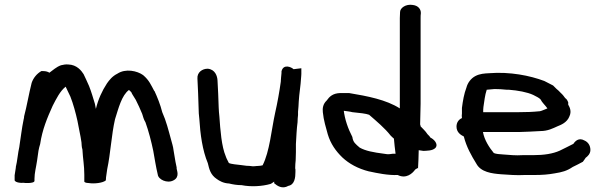

<svg xmlns="http://www.w3.org/2000/svg" viewBox="-20 -781 2563 813"><path d="M42 -18C42 -13 52 -8 65 -7H67C68 -7 70 -6 79 -7C83 -6 92 -6 97 -6H99C109 -6 126 -8 126 -15V-24C126 -49 133 -73 137 -101L143 -143C145 -153 147 -162 150 -171C159 -232 180 -282 203 -333C218 -362 234 -395 258 -414C263 -402 270 -390 278 -372C290 -342 301 -301 308 -269C313 -239 321 -208 325 -178C326 -171 325 -160 329 -148C331 -108 337 -81 337 -41V-12C337 -10 343 -6 355 -6C378 -2 415 -6 428 -17V-18C428 -19 429 -21 429 -30C430 -40 432 -54 434 -65C448 -130 452 -211 467 -276C482 -323 495 -377 526 -400C530 -397 534 -393 537 -389C538 -386 539 -383 542 -379L555 -358C563 -342 575 -317 582 -299C586 -287 588 -276 596 -263C609 -227 621 -181 629 -142C635 -109 640 -75 648 -42C650 -21 688 -3 714 -17C743 -31 728 -61 728 -67V-72C724 -90 722 -101 719 -120L715 -144C713 -162 708 -175 704 -191C693 -231 684 -268 667 -306C659 -338 646 -370 634 -396H633C620 -420 612 -441 586 -463C561 -481 512 -492 477 -469C455 -458 443 -442 433 -428C412 -396 396 -361 386 -320C385 -326 383 -334 382 -341C374 -367 367 -392 357 -417C348 -437 341 -453 334 -467C325 -481 306 -507 269 -508C259 -509 247 -507 240 -505H239C217 -497 205 -484 189 -473C184 -477 174 -480 163 -480H155C136 -469 121 -451 114 -430C102 -383 94 -333 82 -288V-286C82 -283 81 -279 80 -275C72 -237 68 -198 62 -161V-160C56 -135 53 -97 47 -74V-71C46 -63 43 -48 42 -39Z M816 -448C818 -409 820 -365 821 -323C821 -308 822 -294 824 -278C828 -213 837 -145 860 -90C866 -65 871 -41 898 -23C909 -15 926 -5 950 -4C966 0 984 3 1003 3C1043 11 1090 8 1125 -2C1129 -3 1139 -11 1141 -12V-5C1154 6 1175 21 1201 6C1228 1 1231 -30 1231 -53V-64C1230 -67 1230 -66 1230 -72C1230 -82 1231 -92 1232 -102V-103C1232 -112 1233 -124 1233 -137V-171C1235 -203 1236 -235 1240 -264V-265C1240 -275 1241 -284 1242 -294V-308C1244 -322 1244 -338 1245 -351C1247 -386 1253 -416 1255 -453C1255 -456 1256 -461 1256 -468V-492L1223 -488C1214 -497 1180 -512 1172 -479V-472C1171 -465 1171 -457 1170 -451V-450C1170 -447 1169 -442 1169 -435C1163 -392 1155 -347 1145 -303C1129 -230 1122 -140 1092 -81C1088 -80 1078 -78 1068 -78H1066C1060 -77 1057 -77 1049 -77C1042 -78 1034 -79 1024 -79L1001 -82C985 -84 957 -86 949 -91C944 -102 939 -109 936 -119C918 -161 913 -230 909 -287C908 -300 906 -313 906 -326C905 -366 903 -404 901 -441C900 -459 891 -487 860 -490H859C837 -490 814 -475 816 -448Z M1347 -306C1350 -273 1361 -237 1368 -212C1380 -172 1402 -141 1430 -114C1458 -88 1495 -67 1543 -55H1544C1576 -48 1624 -38 1664 -40C1700 -22 1727 -47 1738 -63L1749 -70L1750 -66C1752 -93 1752 -117 1753 -145C1760 -144 1766 -143 1773 -142C1787 -143 1812 -142 1824 -155C1838 -172 1815 -193 1803 -198C1800 -202 1797 -207 1790 -213C1781 -227 1770 -236 1761 -246C1761 -249 1760 -252 1759 -254C1760 -284 1760 -313 1761 -342V-704C1761 -712 1761 -717 1762 -724V-727C1762 -740 1753 -757 1728 -760C1698 -765 1674 -747 1674 -730C1674 -722 1673 -714 1673 -704V-322C1615 -359 1536 -374 1458 -387H1421C1389 -386 1375 -372 1363 -355C1348 -341 1345 -323 1347 -306ZM1435 -312C1448 -310 1461 -309 1472 -306C1503 -303 1530 -300 1543 -295C1574 -268 1610 -238 1634 -207C1638 -202 1644 -198 1648 -194C1650 -172 1652 -152 1655 -130H1643C1634 -128 1625 -128 1621 -128C1617 -128 1615 -129 1606 -130C1560 -136 1528 -142 1503 -156C1486 -171 1475 -178 1472 -201C1454 -236 1440 -274 1435 -317Z M1913 -245C1913 -220 1932 -209 1944 -203C1955 -159 1976 -122 1997 -88C2016 -52 2063 -46 2103 -43C2134 -41 2166 -38 2203 -40H2245C2276 -40 2302 -42 2329 -47C2360 -52 2380 -57 2405 -74C2419 -81 2434 -88 2448 -96C2452 -102 2456 -106 2460 -113C2467 -118 2480 -129 2480 -146C2480 -166 2469 -180 2455 -186C2431 -200 2415 -183 2408 -172C2389 -163 2370 -152 2350 -143C2321 -130 2284 -124 2236 -124H2192C2163 -122 2138 -125 2110 -127C2094 -128 2080 -129 2071 -133C2052 -156 2031 -188 2025 -222H2178C2209 -223 2237 -224 2268 -226C2300 -226 2322 -238 2340 -246C2355 -252 2381 -262 2391 -288C2401 -309 2393 -326 2386 -338V-348C2382 -356 2382 -359 2373 -366C2368 -373 2363 -380 2354 -388C2349 -394 2342 -400 2336 -405L2322 -419C2311 -425 2299 -431 2285 -438C2224 -461 2139 -478 2051 -471C2032 -470 2012 -469 1993 -459C1974 -449 1960 -430 1955 -410C1945 -384 1940 -355 1936 -324V-300C1935 -295 1935 -289 1936 -281C1922 -275 1913 -262 1913 -245ZM2026 -306C2026 -313 2026 -320 2027 -328C2031 -353 2033 -377 2041 -401C2051 -402 2062 -403 2074 -404C2091 -404 2107 -403 2126 -401H2135C2173 -398 2212 -391 2238 -379C2250 -373 2264 -366 2269 -360C2275 -347 2289 -335 2298 -322C2290 -319 2273 -311 2266 -310H2265C2237 -307 2207 -306 2177 -306Z"/></svg>

Font: Scribbler
Style: Blk
Weight: 900
Designer: Mew Too
Foundry: Cannot Into Space Fonts
Version: Version 1.001